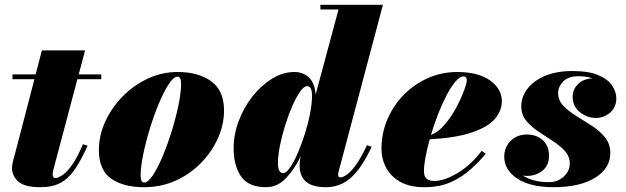

<svg xmlns="http://www.w3.org/2000/svg" viewBox="-20 -770 2608 800"><path d="M345 -163Q318.5 -103 292.2 -64.8Q266 -26.5 232.2 -8.2Q198.5 10 149.5 10Q80.5 10 55.2 -14.5Q30 -39 30 -68.5Q30 -84 35 -102Q40 -120 44 -135L123.5 -440H32V-460H128.5L154.5 -560H334.5L308 -460H402V-440H302.5L204 -69Q202.5 -63.5 201 -56.8Q199.5 -50 199.5 -43.5Q199.5 -28 211.5 -28Q219.5 -28 236.8 -38Q254 -48 277 -78.2Q300 -108.5 325.5 -169Z M580.5 10Q493.5 10 442.8 -26Q392 -62 392 -144.5Q392 -204.5 418.2 -262.5Q444.5 -320.5 490 -367.2Q535.5 -414 594.8 -442Q654 -470 720 -470Q807 -470 860.2 -431.2Q913.5 -392.5 913.5 -310Q913.5 -252 888.5 -195.2Q863.5 -138.5 818.5 -92Q773.5 -45.5 712.8 -17.8Q652 10 580.5 10ZM580.5 -9.5Q597 -9.5 617.2 -40Q637.5 -70.5 658 -119.5Q678.5 -168.5 695.8 -224.5Q713 -280.5 723.8 -332.5Q734.5 -384.5 734.5 -420.5Q734.5 -450.5 720 -450.5Q703.5 -450.5 683.2 -419.8Q663 -389 642.5 -340.2Q622 -291.5 604.8 -235.2Q587.5 -179 576.8 -127Q566 -75 566 -39.5Q566 -9.5 580.5 -9.5Z M1528.5 -158.5Q1488.5 -72 1443.8 -31Q1399 10 1338 10Q1281.5 10 1255 -13.2Q1228.5 -36.5 1228.5 -79.5Q1228.5 -96 1231 -110L1233.5 -120.5Q1208.5 -67 1172.5 -28.5Q1136.5 10 1088.5 10Q1015.5 10 984.5 -34.8Q953.5 -79.5 953.5 -152.5Q953.5 -210 974.8 -266.2Q996 -322.5 1032.2 -368.5Q1068.5 -414.5 1113.8 -442.2Q1159 -470 1207 -470Q1243 -470 1267.5 -446.8Q1292 -423.5 1295 -375.5L1390.5 -730.5H1315V-750H1575.5L1391 -55.5Q1389 -48 1389 -41Q1389 -31 1399 -31Q1408 -31 1423.5 -41Q1439 -51 1460.8 -79.8Q1482.5 -108.5 1509 -165ZM1280 -371.5Q1280 -411 1260 -411Q1246.5 -411 1230.2 -388Q1214 -365 1197.8 -327.8Q1181.5 -290.5 1168 -247.2Q1154.5 -204 1146.2 -162Q1138 -120 1138 -88.5Q1138 -72 1143.2 -60.2Q1148.5 -48.5 1159.5 -48.5Q1172 -48.5 1188 -71.2Q1204 -94 1220 -130.8Q1236 -167.5 1249.8 -210.8Q1263.5 -254 1271.8 -296.2Q1280 -338.5 1280 -371.5Z M1746.5 -57Q1746.5 -34 1758 -25Q1769.5 -16 1789.5 -16Q1831.5 -16 1887 -49.2Q1942.5 -82.5 1987 -141.5L2004 -129.5Q1977 -97 1941.5 -64.8Q1906 -32.5 1858.8 -11.2Q1811.5 10 1748 10Q1687.5 10 1648 -12.2Q1608.5 -34.5 1589 -71Q1569.5 -107.5 1569.5 -150Q1569.5 -215.5 1594.5 -273.5Q1619.5 -331.5 1663.2 -375.8Q1707 -420 1764 -445Q1821 -470 1885 -470Q1973 -470 2022 -434.8Q2071 -399.5 2071 -349Q2071 -307.5 2041.2 -273.8Q2011.5 -240 1945.2 -217.8Q1879 -195.5 1770.5 -189.5Q1759.5 -150.5 1753 -115.8Q1746.5 -81 1746.5 -57ZM1911.5 -451.5Q1896 -451.5 1877.8 -430.2Q1859.5 -409 1841 -373.5Q1822.5 -338 1805.5 -294.8Q1788.5 -251.5 1775.5 -207.5Q1800.5 -217 1823 -240.2Q1845.5 -263.5 1864 -292.8Q1882.5 -322 1896.2 -351.5Q1910 -381 1917.5 -403.8Q1925 -426.5 1925 -436Q1925 -451.5 1911.5 -451.5Z M2523 -132Q2523 -69 2459.8 -29.5Q2396.5 10 2286.5 10Q2190 10 2135.5 -25.8Q2081 -61.5 2081 -117.5Q2081 -155.5 2107.2 -182.5Q2133.5 -209.5 2176 -209.5Q2215.5 -209.5 2241.5 -186Q2267.5 -162.5 2267.5 -121.5Q2267.5 -80 2240 -58.5Q2212.5 -37 2175 -37Q2166.5 -37 2158 -38.5Q2202.5 -11 2266 -11Q2304 -11 2329 -34.2Q2354 -57.5 2354 -88Q2354 -118.5 2333.5 -141Q2313 -163.5 2283 -182.8Q2253 -202 2223 -222Q2193 -242 2172.5 -267Q2152 -292 2152 -327Q2152 -366.5 2177.5 -400Q2203 -433.5 2250.8 -453.8Q2298.5 -474 2365 -474Q2434 -474 2474 -456.5Q2514 -439 2531 -412.8Q2548 -386.5 2548 -360.5Q2548 -322.5 2521.8 -300.5Q2495.5 -278.5 2463 -278.5Q2426 -278.5 2396 -302.8Q2366 -327 2366 -366.5Q2366 -398 2388.8 -420Q2411.5 -442 2449 -443.5Q2422 -452.5 2390 -452.5Q2348 -452.5 2326.8 -430.5Q2305.5 -408.5 2305.5 -383.5Q2305.5 -352 2327.5 -329Q2349.5 -306 2382 -286.2Q2414.5 -266.5 2446.8 -245.5Q2479 -224.5 2501 -197.5Q2523 -170.5 2523 -132Z"/></svg>

Font: Bodoni* 11pt Fatface
Style: Italic
Weight: 900
Italic angle: -13°
Version: Version 2.3